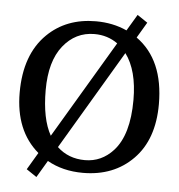

<svg xmlns="http://www.w3.org/2000/svg" viewBox="-57 -846 885 949"><g transform="rotate(5 385.5 -371.0)"><path d="M592.3 -679.7Q730.5 -581.1 730.5 -360.8Q730.5 -186 634.5 -88.1Q538.6 9.8 385.3 9.8Q285.2 9.8 208.5 -33.7L158.7 50.3L107.9 16.1L158.2 -68.8Q40 -169.4 40 -358.4Q40 -547.4 144.5 -649.9Q238.8 -742.2 385.3 -742.2Q469.7 -742.2 539.1 -710.4L587.4 -791.5L638.2 -757.3ZM499 -642.6Q448.7 -678.7 383.8 -678.7Q289.6 -678.7 228.3 -601.8Q167 -524.9 167 -382.1Q167 -239.3 211.9 -159.2ZM252 -106.4Q308.1 -53.7 390.1 -53.7Q472.2 -53.7 530.3 -117.2Q603.5 -197.3 603.5 -371.1Q603.5 -517.1 543.5 -598.1Z"/></g></svg>

Font: Arbutus Slab
Style: Regular
Weight: 400
Version: Version 1.002; ttfautohint (v0.92) -l 10 -r 16 -G 200 -x 7 -